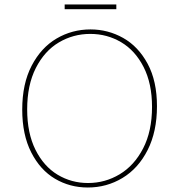

<svg xmlns="http://www.w3.org/2000/svg" viewBox="-20 -829 797 855"><path d="M79 -341Q79 -456 121 -536.5Q163 -617 232 -657.5Q301 -698 383 -698Q461 -698 528.5 -660Q596 -622 637.5 -545Q679 -468 679 -356Q679 -243 637.5 -161Q596 -79 525.5 -36.5Q455 6 371 6Q291 6 225 -33Q159 -72 119 -150.5Q79 -229 79 -341ZM657 -353Q657 -457 619.5 -530.5Q582 -604 519.5 -641Q457 -678 382 -678Q306 -678 242 -640Q178 -602 139.5 -526Q101 -450 101 -342Q101 -236 138 -162Q175 -88 236.5 -51Q298 -14 372 -14Q448 -14 513 -53Q578 -92 617.5 -168.5Q657 -245 657 -353ZM268 -809H498V-788H268Z"/></svg>

Font: Bitter Pro Thin
Style: Regular
Weight: 250
Designer: Sol Matas, and Bitter project Authors
Foundry: Sol Matas
Version: Version 1.010